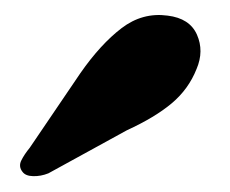

<svg xmlns="http://www.w3.org/2000/svg" viewBox="-20 -755 302 252"><path d="M85.5 -659Q112 -697 139.5 -718Q167 -739 200 -734.5Q229 -731 238.5 -709.5Q248 -688 238 -664.5Q227.5 -638 205.5 -619.5Q183.5 -601 146.5 -584L43.5 -527.5Q33.5 -523.5 23.5 -523.8Q13.5 -524 9.5 -529.5Q4 -536.5 8 -544.5Q12 -552.5 19 -561Z"/></svg>

Font: Fraunces 9pt S000
Style: Bold Italic
Weight: 700
Italic angle: -16°
Version: Version 1.000; ttfautohint (v1.8.3)